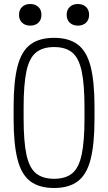

<svg xmlns="http://www.w3.org/2000/svg" viewBox="-20 -929 540 959"><path d="M250 10Q176 10 131.5 -23.5Q87 -57 67.5 -133Q48 -209 48 -335V-395Q48 -522 67.5 -597.5Q87 -673 131.5 -706.5Q176 -740 250 -740Q324 -740 368.5 -706.5Q413 -673 432.5 -597.5Q452 -522 452 -395V-335Q452 -209 432.5 -133Q413 -57 368.5 -23.5Q324 10 250 10ZM250 -36Q308 -36 341 -63.5Q374 -91 388 -157Q402 -223 402 -337V-393Q402 -507 388 -573Q374 -639 341 -666.5Q308 -694 250 -694Q193 -694 159.5 -666.5Q126 -639 112 -573Q98 -507 98 -393V-337Q98 -223 112 -157Q126 -91 159.5 -63.5Q193 -36 250 -36ZM131 -801Q106 -801 90.5 -815.5Q75 -830 75 -855Q75 -880 90.5 -894.5Q106 -909 131 -909Q156 -909 171.5 -894.5Q187 -880 187 -855Q187 -830 171.5 -815.5Q156 -801 131 -801ZM369 -801Q344 -801 328.5 -815.5Q313 -830 313 -855Q313 -880 328.5 -894.5Q344 -909 369 -909Q394 -909 409.5 -894.5Q425 -880 425 -855Q425 -830 409.5 -815.5Q394 -801 369 -801Z"/></svg>

Font: M PLUS 1 Code Light
Style: Regular
Weight: 300
Designer: Coji Morishita
Foundry: UNDERFOREST DESIGN
Version: Version 1.002